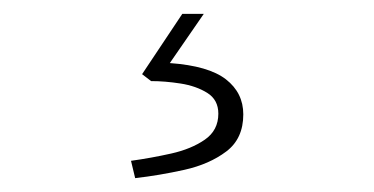

<svg xmlns="http://www.w3.org/2000/svg" viewBox="-20 -26 540 277"><path d="M175 231 169 206Q198 202 227 195.5Q256 189 275.5 175.5Q295 162 295 138Q295 118 279 108Q263 98 240.5 94.5Q218 91 198 91L185 81L243 -6H274L225 65Q281 69 306 88.5Q331 108 331 139Q331 174 306.5 192.5Q282 211 246 219Q210 227 175 231Z"/></svg>

Font: Readex Pro Light
Style: Regular
Weight: 300
Designer: Bonnie Shaver-Troup, Thomas Jockin
Foundry: Lexend
Version: Version 1.200; ttfautohint (v1.8.3)